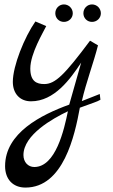

<svg xmlns="http://www.w3.org/2000/svg" viewBox="-20 -488 511 868"><path d="M431 -63 350 -31C369 -115 404 -207 423 -283L387 -304C272 -150 230 -108 180 -108C146 -108 117 -120 117 -178C117 -246 176 -343 189 -370L140 -391C90 -319 38 -190 38 -118C38 -64 71 -30 120 -30C226 -30 298 -131 347 -205L293 -15C166 31 3 113 3 263C3 323 39 360 95 360C267 360 318 124 341 -1C402 -24 417 -27 434 -37ZM287 15C270 98 232 267 135 267C107 267 86 245 86 213C86 121 220 47 287 15ZM230 -428C230 -406 247 -389 269 -389C291 -389 309 -406 309 -428C309 -450 291 -468 269 -468C247 -468 230 -450 230 -428ZM357 -428C357 -406 374 -389 396 -389C418 -389 436 -406 436 -428C436 -450 418 -468 396 -468C374 -468 357 -450 357 -428Z"/></svg>

Font: Marck Script
Style: Regular
Weight: 400
Designer: Denis Masharov, Marck Fogel
Foundry: Denis Masharov
Version: Version 1.002